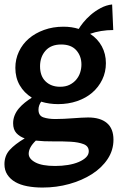

<svg xmlns="http://www.w3.org/2000/svg" viewBox="-23 -632 549 863"><path d="M487 -4Q487 43 461 82.5Q435 122 390.5 150.5Q346 179 288.5 195Q231 211 168 211Q131 211 99.5 205Q68 199 45.5 186Q23 173 10 153Q-3 133 -3 106Q-3 68 20.5 42Q44 16 88 -10Q65 -18 50.5 -34Q36 -50 36 -78Q36 -97 43 -114Q50 -131 62 -145Q74 -159 89 -171Q104 -183 120 -193Q85 -215 65.5 -249Q46 -283 46 -327Q46 -366 62 -400Q78 -434 106.5 -458.5Q135 -483 175 -497.5Q215 -512 262 -512Q281 -512 298 -509.5Q315 -507 331 -502Q337 -513 351 -530.5Q365 -548 384.5 -565Q404 -582 429 -595.5Q454 -609 481 -612L486 -497Q458 -497 431 -492.5Q404 -488 382 -480Q416 -458 434.5 -424Q453 -390 453 -348Q453 -308 436.5 -274Q420 -240 391.5 -215.5Q363 -191 323.5 -177.5Q284 -164 238 -164Q198 -164 162 -175Q150 -158 150 -139Q150 -112 172 -104.5Q194 -97 226 -97Q244 -97 264.5 -98Q285 -99 305 -100.5Q325 -102 343 -103Q361 -104 373 -104Q428 -104 457.5 -79Q487 -54 487 -4ZM252 -432Q206 -432 181.5 -404Q157 -376 157 -334Q157 -290 182 -266Q207 -242 247 -242Q272 -242 290 -251Q308 -260 320 -274.5Q332 -289 337.5 -306.5Q343 -324 343 -342Q343 -380 320 -406Q297 -432 252 -432ZM376 48Q376 25 353 16Q330 7 294.5 5Q259 3 217 3.5Q175 4 138 0Q106 31 106 59Q106 82 136 98Q166 114 225 114Q255 114 282.5 109.5Q310 105 331 96Q352 87 364 75Q376 63 376 48Z"/></svg>

Font: Cantora One
Style: Regular
Weight: 400
Designer: Pablo Impallari, Rodrigo Fuenzalida
Foundry: Pablo Impallari
Version: Version 1.002; ttfautohint (v0.8) -G 200 -r 50